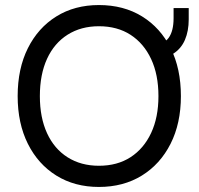

<svg xmlns="http://www.w3.org/2000/svg" viewBox="-20 -729 788 761"><path d="M372 12Q276 12 203.5 -33Q131 -78 90.5 -159Q50 -240 50 -348Q50 -457 90.5 -538Q131 -619 203.5 -664Q276 -709 372 -709Q470 -709 543 -664Q616 -619 656.5 -538Q697 -457 697 -348Q697 -240 656 -159Q615 -78 542 -33Q469 12 372 12ZM372 -72Q445 -72 497.5 -106Q550 -140 579 -202Q608 -264 608 -348Q608 -433 579 -495Q550 -557 497.5 -591Q445 -625 372 -625Q301 -625 248 -591.5Q195 -558 166.5 -496Q138 -434 138 -348Q138 -263 166.5 -201Q195 -139 248 -105.5Q301 -72 372 -72ZM584 -496V-552Q629 -552 648.5 -579Q668 -606 668 -657V-697H728V-652Q728 -606 713 -571Q698 -536 666.5 -516Q635 -496 584 -496Z"/></svg>

Font: Hanken Grotesk
Style: Regular
Weight: 400
Designer: Alfredo Marco Pradil
Foundry: Hanken Design Co.
Version: Version 3.013